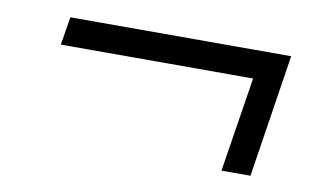

<svg xmlns="http://www.w3.org/2000/svg" viewBox="-42 -493 684 417"><g transform="rotate(10 300.0 -284.5)"><path d="M465 -149 498 -358H74L84 -420H571L529 -149Z"/></g></svg>

Font: Nunito Sans 12pt
Style: Italic
Weight: 400
Italic angle: -9°
Designer: Vernon Adams
Foundry: Vernon Adams
Version: Version 3.101;gftools[0.9.27]